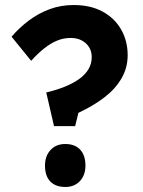

<svg xmlns="http://www.w3.org/2000/svg" viewBox="-20 -733 568 764"><path d="M195 -231 164 -365Q206 -375 239 -388.5Q272 -402 295.5 -419Q319 -436 332 -457.5Q345 -479 345 -506Q345 -529 334 -546Q323 -563 304.5 -572.5Q286 -582 261 -582Q233 -582 207.5 -571.5Q182 -561 156.5 -541Q131 -521 104 -491L26 -587Q57 -623 95 -651.5Q133 -680 177.5 -696.5Q222 -713 273 -713Q340 -713 388 -687Q436 -661 462 -615.5Q488 -570 488 -513Q488 -464 464 -422Q440 -380 396 -346Q352 -312 292 -284L279 -231ZM159 -74Q159 -112 181 -136Q203 -160 240 -160Q278 -160 299 -137.5Q320 -115 320 -74Q320 -36 298 -12.5Q276 11 240 11Q201 11 180 -11Q159 -33 159 -74Z"/></svg>

Font: Readex Pro SemiBold
Style: Regular
Weight: 600
Designer: Bonnie Shaver-Troup, Thomas Jockin
Foundry: Lexend
Version: Version 1.204